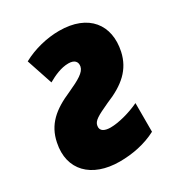

<svg xmlns="http://www.w3.org/2000/svg" viewBox="-142 -660 714 766"><g transform="rotate(-30 215.5 -276.5)"><path d="M190 10C249 10 309 -2 360 -29V-161C316 -140 262 -126 226 -126C201 -126 179 -134 183 -158C186 -180 208 -191 264 -217C348 -251 397 -294 413 -367C437 -479 375 -563 240 -563C184 -563 122 -548 71 -520L111 -400C139 -416 173 -432 207 -432C234 -432 247 -419 243 -397C238 -373 208 -356 153 -331C74 -297 25 -256 10 -181C-14 -66 61 10 190 10Z"/></g></svg>

Font: Noto Sans Condensed Black
Style: Italic
Weight: 900
Width: 3
Italic angle: -12°
Designer: Monotype Design Team
Foundry: Monotype Imaging Inc.
Version: Version 2.013